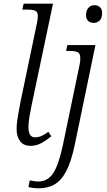

<svg xmlns="http://www.w3.org/2000/svg" viewBox="-20 -780 579 1040"><path d="M145 10Q108 10 89 -15Q70 -40 70 -80Q70 -111 77 -151.5Q84 -192 90 -223L177 -640Q181 -656 183 -672Q185 -688 185 -694Q185 -716 170.5 -722Q156 -728 128 -728H101L108 -760H267L151 -209Q146 -186 140 -151Q134 -116 134 -92Q134 -66 142.5 -51Q151 -36 170 -36Q187 -36 204.5 -43.5Q222 -51 242 -66L258 -42Q236 -23 207 -6.5Q178 10 145 10ZM488 -656Q470 -656 458 -666.5Q446 -677 446 -698Q446 -722 458.5 -737Q471 -752 491 -752Q509 -752 521 -741.5Q533 -731 533 -710Q533 -680 519 -668Q505 -656 488 -656ZM189 240Q173 240 158.5 238Q144 236 134 233L141 197Q150 199 163 201Q176 203 188 203Q238 203 267.5 159Q297 115 320 9L411 -429Q413 -437 414 -446.5Q415 -456 415 -464Q415 -490 401.5 -497Q388 -504 355 -504H338L345 -536H497L384 9Q365 98 338 148.5Q311 199 274.5 219.5Q238 240 189 240Z"/></svg>

Font: Noto Serif Light
Style: Italic
Weight: 300
Italic angle: -12°
Designer: Monotype Design Team
Foundry: Monotype Imaging Inc.
Version: Version 2.013